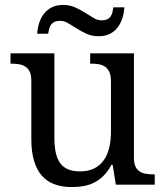

<svg xmlns="http://www.w3.org/2000/svg" viewBox="-20 -754 675 784"><path d="M526.9 -108.9Q526.9 -86.9 533.4 -73.5Q540 -60.1 551.3 -53.2Q562.5 -46.4 577.4 -44.2Q592.3 -42 608.9 -42H611.8V0H453.1L439.9 -81.1H435.1Q419.9 -52.7 401.6 -35.2Q383.3 -17.6 362.8 -7.6Q342.3 2.4 319.8 6.1Q297.4 9.8 272.9 9.8Q233.4 9.8 202.6 -1.5Q171.9 -12.7 150.9 -36.6Q129.9 -60.5 118.9 -97.7Q107.9 -134.8 107.9 -186V-425.8Q107.9 -447.8 101.3 -461.2Q94.7 -474.6 83.5 -481.9Q72.3 -489.3 57.4 -491.7Q42.5 -494.1 25.9 -494.1H22.9V-536.1H202.1V-190.9Q202.1 -158.2 207.3 -132.8Q212.4 -107.4 224.4 -89.8Q236.3 -72.3 256.6 -63.2Q276.9 -54.2 307.1 -54.2Q340.3 -54.2 364 -65.9Q387.7 -77.6 403.1 -98.9Q418.5 -120.1 425.8 -149.9Q433.1 -179.7 433.1 -215.8V-421.9Q433.1 -445.3 426.5 -459.7Q419.9 -474.1 408.9 -481.7Q397.9 -489.3 383.1 -491.7Q368.2 -494.1 351.1 -494.1H348.1V-536.1H526.9ZM394 -670.9Q408.7 -670.9 417.7 -675.3Q426.8 -679.7 431.9 -687.3Q437 -694.8 439.2 -704.3Q441.4 -713.9 442.9 -724.1H487.8Q486.3 -701.2 479.7 -679.9Q473.1 -658.7 460.4 -642.1Q447.8 -625.5 428.7 -615.7Q409.7 -606 382.8 -606Q356 -606 334.2 -615.7Q312.5 -625.5 293.7 -637.5Q274.9 -649.4 258.5 -659.2Q242.2 -668.9 226.1 -668.9Q210.9 -668.9 202.1 -664.6Q193.4 -660.2 188.2 -652.8Q183.1 -645.5 180.7 -636Q178.2 -626.5 176.8 -616.2H131.8Q133.3 -639.2 139.9 -660.2Q146.5 -681.2 159.4 -697.8Q172.4 -714.4 191.7 -724.1Q210.9 -733.9 237.8 -733.9Q264.6 -733.9 286.4 -724.1Q308.1 -714.4 326.9 -702.4Q345.7 -690.4 362.1 -680.7Q378.4 -670.9 394 -670.9Z"/></svg>

Font: Droid-TTFautohint Serif
Style: Regular
Weight: 400
Foundry: Ascender Corporation
Version: Version 1.00; ttfautohint (v1.00rc1.4-1a1c-dirty) -l 8 -r 50